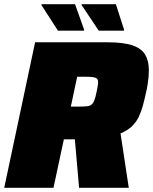

<svg xmlns="http://www.w3.org/2000/svg" viewBox="-25 -888 724 908"><path d="M-5 0 141 -688H483Q559 -688 601.5 -673.5Q644 -659 661.5 -629.5Q679 -600 679 -555Q679 -540 677.5 -523Q676 -506 673 -487.5Q670 -469 665 -448Q658 -415 650 -386Q642 -357 630 -333Q618 -309 598 -290Q578 -271 545 -257L584 0H349L329 -229Q325 -229 320.5 -229Q316 -229 311 -229H277L228 0ZM310 -384H352Q373 -384 386.5 -385.5Q400 -387 408 -393.5Q416 -400 421.5 -414.5Q427 -429 432 -454Q435 -469 437 -480.5Q439 -492 439 -499Q439 -510 434 -515.5Q429 -521 416.5 -523Q404 -525 381 -525H340ZM372 -743H249L171 -864V-868H330L373 -747ZM561 -743H442L361 -864V-868H523L562 -747Z"/></svg>

Font: Saira Thin Black
Style: Italic
Weight: 900
Italic angle: -12°
Version: Version 1.101